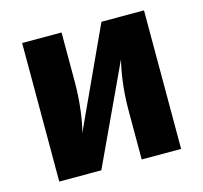

<svg xmlns="http://www.w3.org/2000/svg" viewBox="-88 -670 811 767"><g transform="rotate(-15 317.5 -286.5)"><path d="M570 -573H394L205 -163C217 -205 229 -284 229 -366V-573H66V0H240L431 -409C420 -367 407 -293 407 -204V0H570Z"/></g></svg>

Font: Glow Sans SC Normal ExtraBold
Style: Regular
Weight: 800
Designer: Ryoko NISHIZUKA (kana, bopomofo & ideographs); Paul D. Hunt (Latin, Greek & Cyrillic); Sandoll Communications, Soo-young
Version: Version 0.93